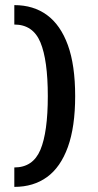

<svg xmlns="http://www.w3.org/2000/svg" viewBox="-20 -603 382 751"><path d="M36 128V52Q109 52 138 -17Q167 -86 167 -227Q167 -368 138 -437.5Q109 -507 36 -507V-583Q111 -583 164 -544Q217 -505 245.5 -426.5Q274 -348 274 -227Q274 -107 245.5 -28Q217 51 164 89.5Q111 128 36 128Z"/></svg>

Font: Rokkitt SemiBold Medium
Style: Regular
Weight: 500
Version: Version 3.103